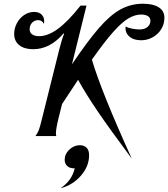

<svg xmlns="http://www.w3.org/2000/svg" viewBox="-20 -730 902 1030"><path d="M862 -635Q862 -602 845.5 -574.5Q829 -547 800 -530.5Q771 -514 737 -514Q696 -514 673 -535Q650 -556 654 -588Q665 -581 687.5 -576.5Q710 -572 728 -572Q756 -572 771.5 -585.5Q787 -599 787 -619Q787 -635 773.5 -643.5Q760 -652 737 -652Q703 -652 667.5 -630.5Q632 -609 585.5 -556.5Q539 -504 473 -410Q524 -237 687 121Q569 -37 502.5 -135Q436 -233 399 -302Q369 -258 313 -172L293 -92Q280 -38 280 -14Q280 -6 282 0H170Q181 -14 188 -32Q195 -50 205 -92L298 -465Q311 -517 324 -549L321 -551Q249 -466 158 -466Q110 -466 83 -488Q56 -510 56 -548Q56 -577 70 -604.5Q84 -632 109 -649Q134 -666 163 -666Q189 -666 203 -652Q217 -638 217 -616Q217 -607 216 -602Q205 -622 185 -622Q165 -622 152 -608Q139 -594 139 -573Q139 -556 152 -546Q165 -536 190 -536Q238 -536 292.5 -576.5Q347 -617 412 -700H444L366 -385Q451 -511 511 -580Q571 -649 626.5 -679.5Q682 -710 747 -710Q802 -710 832 -690.5Q862 -671 862 -635ZM458 102Q458 162 414 212.5Q370 263 305 280Q366 238 381 173H377Q354 173 340.5 160.5Q327 148 327 127Q327 96 352 72.5Q377 49 408 49Q431 49 444.5 62.5Q458 76 458 102Z"/></svg>

Font: Srisakdi
Style: Bold
Weight: 700
Designer: Cadson Demak Co.,Ltd.
Foundry: Cadson Demak Co.,Ltd.
Version: Version 1.000